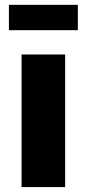

<svg xmlns="http://www.w3.org/2000/svg" viewBox="-20 -762 353 782"><path d="M67.9 -540.1H245.3V0H67.9ZM16.3 -742.3H297V-639.1H16.3Z"/></svg>

Font: Alexandria
Style: Regular
Weight: 400
Designer: Mohamed Gaber
Foundry: Kief Type Foundry
Version: Version 5.100